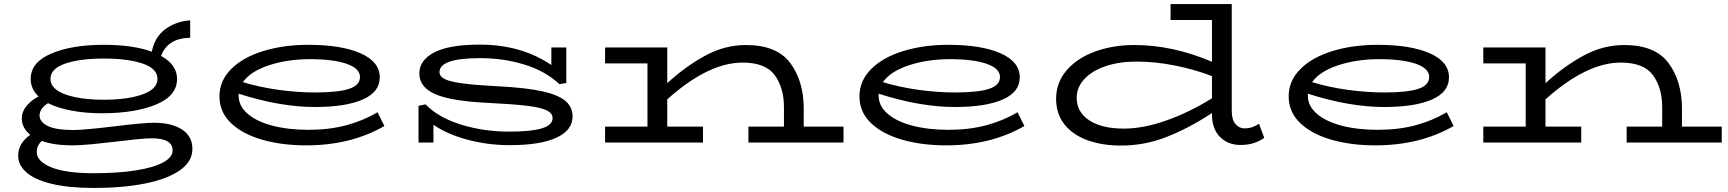

<svg xmlns="http://www.w3.org/2000/svg" viewBox="-20 -706 8558 951"><path d="M933 32Q933 94 871 137.5Q809 181 698.5 203Q588 225 445 225Q320 225 236 204.5Q152 184 111 148Q70 112 70 65Q70 32 86.5 6Q103 -20 130 -38Q88 -73 88 -119Q88 -153 111.5 -181.5Q135 -210 171 -228Q132 -265 132 -315Q132 -397 233.5 -440.5Q335 -484 494 -484Q639 -484 732 -450Q746 -523 799.5 -562Q853 -601 922 -605V-519Q810 -517 778 -429Q857 -385 857 -315Q857 -231 752.5 -188Q648 -145 485 -145Q404 -145 334.5 -158Q265 -171 218 -195Q176 -168 176 -134Q176 -102 216.5 -82Q257 -62 345 -62Q396 -62 544 -80Q692 -98 742 -98Q830 -98 881.5 -64.5Q933 -31 933 32ZM230 -315Q230 -265 303.5 -238.5Q377 -212 494 -212Q612 -212 686 -238.5Q760 -265 760 -315Q760 -366 687 -391Q614 -416 494 -416Q376 -416 303 -391Q230 -366 230 -315ZM835 39Q835 -21 731 -21Q703 -21 655.5 -16Q608 -11 558 -5Q500 2 439 8Q378 14 338 14Q248 14 187 -8Q162 15 162 47Q162 93 233.5 122.5Q305 152 444 152Q565 152 653 138Q741 124 788 98.5Q835 73 835 39Z M1884 -82Q1718 14 1496 14Q1376 14 1278.5 -14Q1181 -42 1124 -96.5Q1067 -151 1067 -229Q1067 -306 1125 -364Q1183 -422 1283.5 -453Q1384 -484 1507 -484Q1671 -484 1766 -442Q1861 -400 1861 -323Q1861 -250 1776.5 -213Q1692 -176 1540 -176Q1367 -176 1162 -242V-232Q1162 -181 1206.5 -142.5Q1251 -104 1329.5 -83.5Q1408 -63 1508 -63Q1611 -63 1695 -85.5Q1779 -108 1850 -150ZM1183 -299Q1270 -273 1363 -260.5Q1456 -248 1541 -248Q1652 -248 1707.5 -265.5Q1763 -283 1763 -325Q1763 -367 1697 -390Q1631 -413 1515 -413Q1405 -413 1313 -383Q1221 -353 1183 -299Z M2816 -129Q2816 -61 2736 -24Q2656 13 2505 13Q2395 13 2294 -14.5Q2193 -42 2127 -88V0H2053V-182L2088 -189Q2152 -123 2264.5 -88.5Q2377 -54 2502 -54Q2609 -54 2663 -70Q2717 -86 2717 -121Q2717 -145 2689 -159Q2661 -173 2594 -181.5Q2527 -190 2406 -196Q2220 -204 2138.5 -238.5Q2057 -273 2057 -342Q2057 -408 2131 -446.5Q2205 -485 2356 -485Q2562 -485 2711 -384V-471H2785V-295L2751 -289Q2682 -354 2578 -386Q2474 -418 2359 -418Q2157 -418 2157 -349Q2157 -327 2183.5 -314Q2210 -301 2274 -292.5Q2338 -284 2457 -278Q2587 -271 2665 -254Q2743 -237 2779.5 -207Q2816 -177 2816 -129Z M4158 -79V0H3687V-79H3863V-175Q3863 -271 3817.5 -333.5Q3772 -396 3658 -396Q3488 -396 3285 -214V-79H3462V0H2977V-79H3187V-392H2977V-471H3285V-294Q3374 -376 3471.5 -429.5Q3569 -483 3675 -483Q3828 -483 3894.5 -393.5Q3961 -304 3961 -167V-79Z M5054 -82Q4888 14 4666 14Q4546 14 4448.5 -14Q4351 -42 4294 -96.5Q4237 -151 4237 -229Q4237 -306 4295 -364Q4353 -422 4453.5 -453Q4554 -484 4677 -484Q4841 -484 4936 -442Q5031 -400 5031 -323Q5031 -250 4946.5 -213Q4862 -176 4710 -176Q4537 -176 4332 -242V-232Q4332 -181 4376.5 -142.5Q4421 -104 4499.5 -83.5Q4578 -63 4678 -63Q4781 -63 4865 -85.5Q4949 -108 5020 -150ZM4353 -299Q4440 -273 4533 -260.5Q4626 -248 4711 -248Q4822 -248 4877.5 -265.5Q4933 -283 4933 -325Q4933 -367 4867 -390Q4801 -413 4685 -413Q4575 -413 4483 -383Q4391 -353 4353 -299Z M6242 -23Q6217 -6 6189 3Q6161 12 6124 12Q6062 12 6022.5 -28Q5983 -68 5983 -141V-146Q5867 -70 5758 -27.5Q5649 15 5533 15Q5438 15 5365 -12Q5292 -39 5251.5 -91Q5211 -143 5211 -216Q5211 -297 5263 -357.5Q5315 -418 5403.5 -450.5Q5492 -483 5598 -483Q5789 -483 5983 -400V-607H5778V-686H6081V-157Q6081 -113 6099.5 -91.5Q6118 -70 6146 -70Q6182 -70 6216 -93ZM5983 -219V-329Q5901 -361 5802 -381Q5703 -401 5609 -401Q5524 -401 5457 -378.5Q5390 -356 5351.5 -315Q5313 -274 5313 -221Q5313 -151 5375 -110Q5437 -69 5547 -69Q5642 -69 5755 -108.5Q5868 -148 5983 -219Z M7180 -82Q7014 14 6792 14Q6672 14 6574.5 -14Q6477 -42 6420 -96.5Q6363 -151 6363 -229Q6363 -306 6421 -364Q6479 -422 6579.5 -453Q6680 -484 6803 -484Q6967 -484 7062 -442Q7157 -400 7157 -323Q7157 -250 7072.5 -213Q6988 -176 6836 -176Q6663 -176 6458 -242V-232Q6458 -181 6502.5 -142.5Q6547 -104 6625.5 -83.5Q6704 -63 6804 -63Q6907 -63 6991 -85.5Q7075 -108 7146 -150ZM6479 -299Q6566 -273 6659 -260.5Q6752 -248 6837 -248Q6948 -248 7003.5 -265.5Q7059 -283 7059 -325Q7059 -367 6993 -390Q6927 -413 6811 -413Q6701 -413 6609 -383Q6517 -353 6479 -299Z M8508 -79V0H8037V-79H8213V-175Q8213 -271 8167.5 -333.5Q8122 -396 8008 -396Q7838 -396 7635 -214V-79H7812V0H7327V-79H7537V-392H7327V-471H7635V-294Q7724 -376 7821.5 -429.5Q7919 -483 8025 -483Q8178 -483 8244.5 -393.5Q8311 -304 8311 -167V-79Z"/></svg>

Font: BioRhyme Expanded
Style: Regular
Weight: 400
Width: 7
Designer: Aoife Mooney
Foundry: Aoife Mooney Type
Version: Version 1.001